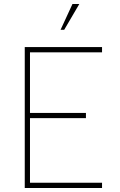

<svg xmlns="http://www.w3.org/2000/svg" viewBox="-20 -934 595 954"><path d="M340 -914H374L299 -786H281ZM103 -700H487V-674H129V-373H407V-347H129V-26H487V0H103Z"/></svg>

Font: Haskoy Thin
Style: Regular
Weight: 100
Designer: Ertekin Erdin
Foundry: Ertekin Erdin
Version: Version 2.000; ttfautohint (v1.8.4.7-5d5b)